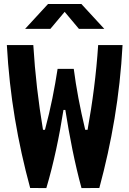

<svg xmlns="http://www.w3.org/2000/svg" viewBox="-20 -960 660 980"><path d="M396 0 487 -0.5C549.5 -232 592 -471.5 605.5 -730H481C471.5 -582 452 -436 427 -297.5H415C388 -410.5 369 -511.5 356.5 -608.5H274C259 -511.5 240 -410.5 209.5 -297.5H199.5C175.5 -440.5 159 -582 150 -730H15C29 -471.5 71 -232 134 -0.5L216.5 0C254.5 -127.5 283 -265.5 304 -399H313.5C334.5 -265.5 361 -128 396 0ZM108 -812.5H237L310 -899.5L383 -812.5H512.5L395.5 -939.5H225Z"/></svg>

Font: Monaspace Argon
Style: Bold
Weight: 700
Designer: Riley Cran & the Lettermatic Team
Foundry: Lettermatic
Version: Version 1.000 (Monaspace Argon)